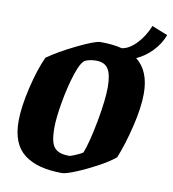

<svg xmlns="http://www.w3.org/2000/svg" viewBox="-83 -811 810 897"><g transform="rotate(10 321.5 -363.0)"><path d="M519 -577Q583 -527 583 -420Q583 -354 561.5 -264Q540 -174 512 -105Q480 -79 429.5 -52Q379 -25 333.5 -6.5Q288 12 271 12Q153 12 91 -36Q29 -84 29 -192Q29 -258 51 -351.5Q73 -445 101 -505Q151 -541 234 -581.5Q317 -622 342 -622Q403 -622 444 -611Q478 -615 512.5 -650.5Q547 -686 568 -738L643 -708Q627 -665 594 -630.5Q561 -596 519 -577ZM412 -419Q412 -479 395 -506Q378 -533 338 -533Q310 -533 288 -524Q267 -515 246.5 -453Q226 -391 212.5 -314Q199 -237 199 -191Q199 -147 206.5 -122Q214 -97 233.5 -85Q253 -73 291 -73Q296 -73 319.5 -83Q343 -93 353 -100Q374 -154 393 -257Q412 -360 412 -419Z"/></g></svg>

Font: Grenze ExtraBold
Style: Italic
Weight: 800
Italic angle: -10°
Designer: Renata Polastri
Foundry: Omnibus-Type
Version: Version 1.002; ttfautohint (v1.8)